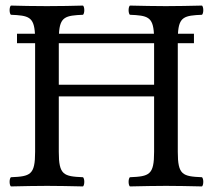

<svg xmlns="http://www.w3.org/2000/svg" viewBox="-20 -667 770 689"><path d="M618 -122V-512H676V-546H618.6C622 -607 642.1 -611.3 705 -614C711 -620 711 -641 705 -647C664 -646 613 -645 575 -645C537.7 -645 490 -646 446 -647C440 -641 440 -620 446 -614C508.9 -611.3 529 -607 532.4 -546H191.6C195 -607 215.1 -611.3 278 -614C284 -620 284 -641 278 -647C240 -646 199 -645 148 -645C98 -645 57 -646 19 -647C13 -641 13 -620 19 -614C81.9 -611.3 102 -607 105.4 -546H41V-512H106V-122C106 -39 89 -34 19 -31C13 -25 13 -4 19 2C63 1 111.3 0 149 0C185.3 0 234 1 278 2C284 -4 284 -25 278 -31C208 -34 191 -39 191 -122V-321H533V-122C533 -39 516 -34 446 -31C440 -25 440 -4 446 2C491 1 538.9 0 576 0C613.3 0 661 1 705 2C711 -4 711 -25 705 -31C635 -34 618 -39 618 -122ZM533 -512V-363H191V-512Z"/></svg>

Font: Libertinus Math
Style: Regular
Weight: 400
Designer: Philipp H. Poll
Foundry: Khaled Hosny
Version: Version 6.2